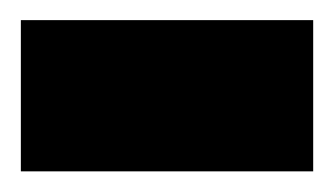

<svg xmlns="http://www.w3.org/2000/svg" viewBox="-30 -166 323 186"><path d="M-9.8 0V-146.5H273.4V0Z"/></svg>

Font: Vazir Black FD-UI
Style: Black-FD-UI
Weight: 900
Designer: Saber Rastikerdar
Foundry: Saber Rastikerdar
Version: Version 30.0.0